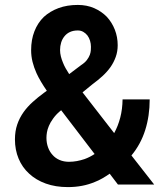

<svg xmlns="http://www.w3.org/2000/svg" viewBox="-20 -741 640 771"><path d="M40 -181.2Q40 -139.2 54.7 -104Q69.3 -68.8 97.2 -43.5Q124.5 -18.1 163.8 -3.9Q203.1 10.3 252.4 10.3Q282.7 10.3 309.6 5.1Q336.4 0 360.8 -10.3Q376 -16.1 390.9 -24.7Q405.8 -33.2 420.4 -43.5L453.6 0H599.1L507.8 -116.7Q545.4 -162.1 563.2 -219Q581.1 -275.9 581.1 -341.8H472.2Q471.7 -302.7 462.9 -268.8Q454.1 -234.9 438.5 -206.5L311.5 -370.1L352.1 -403.3Q373 -418.5 391.6 -435.5Q410.2 -452.6 423.8 -471.7Q437 -490.7 444.8 -512.5Q452.6 -534.2 452.6 -559.6Q452.6 -592.3 441.2 -621.6Q429.7 -650.9 409.2 -673.3Q387.7 -695.3 358.2 -708.3Q328.6 -721.2 292.5 -721.2Q249.5 -721.2 215.1 -708.5Q180.7 -695.8 155.8 -672.9Q131.3 -648.9 118.2 -615.2Q105 -581.5 105 -539.6Q105 -515.6 110.6 -492.9Q116.2 -470.2 126.5 -447.3Q134.3 -430.2 144.8 -412.6Q155.3 -395 168 -376.5L157.2 -368.7Q131.8 -350.1 111.1 -331.3Q90.3 -312.5 75.2 -291.5Q58.1 -267.6 49.1 -240.7Q40 -213.9 40 -181.2ZM256.8 -91.3Q236.3 -91.3 219.2 -98.6Q202.1 -106 190.9 -119.1Q179.2 -131.8 172.9 -149.4Q166.5 -167 166.5 -187.5Q166.5 -197.8 168.5 -209.7Q170.4 -221.7 176.3 -235.4Q181.6 -248.5 193.1 -264.6Q204.6 -280.8 220.2 -293.9L225.6 -298.3L359.9 -122.6Q350.1 -116.2 340.1 -111.1Q330.1 -106 319.3 -102.1Q304.7 -97.2 288.8 -94.2Q272.9 -91.3 256.8 -91.3ZM221.2 -540Q221.2 -556.2 225.6 -570.3Q230 -584.5 238.8 -595.2Q247.6 -606.4 261 -612.5Q274.4 -618.7 292.5 -618.7Q304.7 -618.7 314.5 -613Q324.2 -607.4 331.1 -598.6Q337.9 -589.4 341.6 -577.4Q345.2 -565.4 345.2 -553.2Q345.2 -547.4 344.7 -539.1Q344.2 -530.8 340.8 -521Q336.9 -510.7 328.9 -500Q320.8 -489.3 305.7 -479.5L257.8 -443.4Q250 -455.1 243.7 -466.6Q237.3 -478 232.9 -489.3Q227.5 -502 224.4 -514.6Q221.2 -527.3 221.2 -540Z"/></svg>

Font: Roboto Mono SemiBold
Style: Regular
Weight: 600
Monospace: yes
Designer: Google
Version: Version 3.000